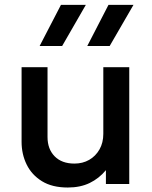

<svg xmlns="http://www.w3.org/2000/svg" viewBox="-20 -780 644 814"><path d="M267.5 15Q201 15 157.8 -11.8Q114.5 -38.5 93 -82.5Q71.5 -126.5 71.5 -178.5V-495H181.5V-199Q181.5 -148 211.8 -117.2Q242 -86.5 295.5 -86.5Q330.5 -86.5 358 -102.2Q385.5 -118 401.8 -146.5Q418 -175 418 -212.5V-495H528V0H429V-58.5Q400 -23.5 360.2 -4.2Q320.5 15 267.5 15ZM350 -585 440 -759.5H546L445 -585ZM148 -585 238.5 -759.5H344L243.5 -585Z"/></svg>

Font: Geologica Cursive
Style: Regular
Weight: 400
Designer: Sindre Bremnes, Frode Helland
Foundry: Monokrom Skriftforlag AS
Version: Version 1.010;gftools[0.9.28]